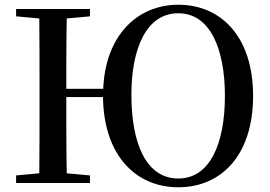

<svg xmlns="http://www.w3.org/2000/svg" viewBox="-20 -773 1141 811"><path d="M733 -19C597 -19 535 -168 535 -372C535 -566 597 -717 733 -717C868 -717 930 -566 930 -368C930 -168 868 -19 733 -19ZM733 18C913 18 1049 -115 1049 -368C1049 -620 912 -753 733 -753C560 -753 425 -623 416 -398H260C260 -499 260 -598 262 -695L360 -704V-735H48V-704L146 -695C147 -595 147 -495 147 -393V-342C147 -241 147 -140 146 -41L48 -32V0H360V-32L262 -41C260 -139 260 -240 260 -363H415C418 -116 554 18 733 18Z"/></svg>

Font: Noto Serif JP SemiBold
Style: Regular
Weight: 600
Designer: Ryoko NISHIZUKA 西塚涼子 (kana & ideographs); Frank Grießhammer (Latin, Greek & Cyrillic); Wenlong ZHANG 张文龙 (bopomofo); San
Foundry: Adobe
Version: Version 2.001;hotconv 1.1.0;makeotfexe 2.6.0